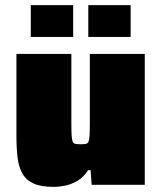

<svg xmlns="http://www.w3.org/2000/svg" viewBox="-20 -720 628 748"><path d="M189 8Q140 8 111 -5Q82 -18 67.5 -43.5Q53 -69 48.5 -106Q44 -143 44 -191V-510H258V-241Q258 -210 259 -193Q260 -176 263 -168.5Q266 -161 273.5 -159.5Q281 -158 293 -158Q307 -158 314.5 -159.5Q322 -161 325 -168.5Q328 -176 329 -193Q330 -210 330 -241V-510H544V0H337L333 -57H323Q306 -30 282.5 -16Q259 -2 234.5 3Q210 8 189 8ZM100 -576V-700H265V-576ZM324 -576V-700H489V-576Z"/></svg>

Font: Saira Thin Black
Style: Regular
Weight: 900
Version: Version 1.101